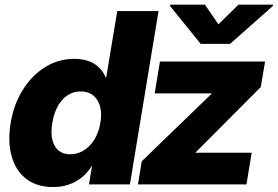

<svg xmlns="http://www.w3.org/2000/svg" viewBox="-20 -774 1166 806"><path d="M203.1 11.2Q135.7 11.2 91.3 -22.2Q46.9 -55.7 29.3 -116.5Q11.7 -177.2 24.9 -258.8Q38.1 -337.4 76.4 -397.9Q114.7 -458.5 170.2 -492.7Q225.6 -526.9 291 -526.9Q390.1 -526.9 423.8 -448.7H425.8L472.2 -727.5H645.5L525.4 0H353.5L366.2 -76.7H364.7Q337.9 -33.7 296.1 -11.2Q254.4 11.2 203.1 11.2ZM274.9 -126.5Q321.3 -126.5 356.2 -162.4Q391.1 -198.2 401.4 -258.8Q411.1 -318.4 388.2 -354.2Q365.2 -390.1 318.8 -390.1Q273.4 -390.1 241.7 -355Q210 -319.8 199.7 -258.8Q189.5 -196.8 209.7 -161.6Q230 -126.5 274.9 -126.5ZM559.1 0 575.2 -97.2 867.7 -379.9 868.2 -381.8H629.4L651.4 -515.6H1092.8L1074.7 -408.7L801.8 -134.8L801.3 -132.8H1036.6L1014.6 0ZM840.3 -754.4 897 -671.9 981 -754.4H1126.5L1125.5 -749L945.8 -589.8H822.3L693.8 -749L694.8 -754.4Z"/></svg>

Font: Inter Display Extra Bold
Style: Italic
Weight: 800
Italic angle: -9.39999°
Designer: Rasmus Andersson
Foundry: rsms
Version: Version 4.000;git-4fc901f